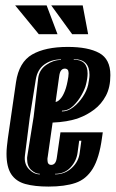

<svg xmlns="http://www.w3.org/2000/svg" viewBox="-20 -676 427 708"><path d="M159 12Q108 12 73.5 2.5Q39 -7 21.5 -33.5Q4 -60 4 -109Q4 -122 5.5 -136Q7 -150 9 -166L39 -373Q50 -447 98.5 -475Q147 -503 230 -503Q305 -503 346 -480.5Q387 -458 387 -399Q387 -354 370.5 -323Q354 -292 327.5 -272Q301 -252 271 -241Q249 -233 224.5 -229Q200 -225 174 -224L156 -98Q155 -95 155 -92Q155 -89 155 -86Q155 -68 169 -68Q177 -68 182.5 -74.5Q188 -81 190 -98L203 -188H359L356 -167Q346 -93 322 -54Q298 -15 258.5 -1.5Q219 12 159 12ZM208 -265Q230 -265 250 -280.5Q270 -296 285 -318.5Q300 -341 305 -363Q307 -374 308.5 -383Q310 -392 310 -400Q310 -458 252 -458V-456Q303 -456 303 -405Q303 -388 297 -364Q294 -350 281.5 -327Q269 -304 250.5 -286Q232 -268 209 -268ZM127 -33V-35Q111 -35 95.5 -49Q80 -63 80 -89Q80 -92 80 -95Q80 -98 81 -102L104 -245L121 -389Q125 -419 151 -437Q177 -455 205 -455V-457Q170 -457 144 -438.5Q118 -420 112 -383L90 -245L72 -103Q68 -72 86.5 -52.5Q105 -33 127 -33ZM185 -300Q194 -301 204 -313Q212 -322 219.5 -341Q227 -360 232 -393Q232 -397 232.5 -400Q233 -403 233 -405Q233 -411 231 -417Q227 -423 219 -423Q211 -423 205.5 -416.5Q200 -410 198 -393ZM183 -33Q219 -33 244.5 -56.5Q270 -80 274 -113L280 -157H272L266 -113Q262 -82 240 -58.5Q218 -35 183 -35ZM305 -550H246L169 -656H285ZM192 -550H123L36 -656H152Z"/></svg>

Font: Alumni Sans Inline One
Style: Italic
Weight: 400
Italic angle: -8°
Designer: Robert E. Leuschke
Foundry: Robert E. Leuschke
Version: Version 1.100; ttfautohint (v1.8.3)